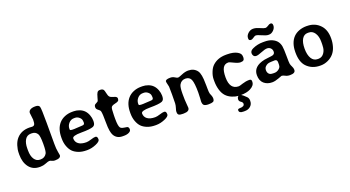

<svg xmlns="http://www.w3.org/2000/svg" viewBox="-60 -1430 4315 2369"><g transform="rotate(-20 2098.0 -245.5)"><path d="M165 -260.3V-233.9Q165 -160.2 192.9 -118.4Q220.7 -76.7 267.1 -76.7H275.9Q328.1 -76.7 355.5 -122.1Q370.1 -146.5 370.1 -245.6V-250.5Q370.1 -349.6 353.5 -377.4Q329.6 -417 281.2 -417H268.1Q217.3 -417 191.2 -373.5Q165 -330.1 165 -260.3ZM514.2 -45.9Q514.2 -4.4 436 -4.4Q415.5 -4.4 397.9 -13.4Q380.4 -22.5 366.5 -22.5Q352.5 -22.5 315.7 -7.6Q278.8 7.3 244.1 7.3H232.9Q144.5 7.3 95.2 -56.2Q45.9 -119.6 45.9 -221.7L46.4 -233.9V-246.6Q46.4 -288.1 62.5 -339.8Q79.1 -392.6 110.4 -426.8Q171.4 -493.7 273.9 -493.7H275.4L313 -491.7Q336.9 -491.7 345.7 -508.5Q354.5 -525.4 354.5 -570.8L344.2 -660.6Q344.2 -685.1 367.4 -700Q390.6 -714.8 435.8 -714.8Q481 -714.8 489.5 -687.5Q498 -660.2 498 -473.6V-198.7Q498 -133.3 506.1 -93.8Q514.2 -54.2 514.2 -45.9Z M929.7 -321.8V-324.7L929.2 -327.6V-333Q928.2 -338.9 928.2 -341.3Q928.2 -369.6 902.8 -391.8Q877.4 -414.1 847.7 -414.1H833Q792 -414.1 764.2 -382.3Q736.3 -350.6 736.3 -311.5V-303.7Q736.3 -289.1 755.4 -289.1L767.6 -287.6H798.3L800.8 -288.1L890.1 -293L900.4 -293.9Q929.7 -293.9 929.7 -321.8ZM740.2 -181.6Q740.2 -135.3 775.9 -108.9Q811.5 -82.5 877.4 -82.5Q902.8 -82.5 941.9 -95.2Q981 -107.9 1002.9 -107.9Q1029.8 -107.9 1029.8 -64.9Q1029.8 -37.6 970.9 -12.7Q912.1 12.2 856.9 12.2H845.7Q785.6 12.2 740 -6.1Q694.3 -24.4 667.5 -52.2Q640.6 -80.1 623.3 -126.5Q606 -172.9 606 -229.5V-241.2Q606 -356.4 664.1 -422.9Q694.8 -458 740.7 -476.8Q786.6 -495.6 837.4 -495.6H860.4Q895 -495.6 932.6 -481.9Q1005.4 -455.6 1033.7 -378.4Q1047.9 -339.8 1047.9 -305.7V-294.9Q1047.9 -245.6 1015.6 -232.9Q975.1 -216.8 857.7 -216.8Q740.2 -216.8 740.2 -181.6Z M1178.2 -377Q1173.8 -394 1149.9 -410.2Q1126 -426.3 1126 -451.2Q1126 -476.1 1141.1 -486.3Q1144.5 -488.8 1160.6 -497.3Q1176.8 -505.9 1180.4 -511Q1184.1 -516.1 1195.1 -557.9Q1206.1 -599.6 1217.5 -616Q1229 -632.3 1250.5 -632.3H1258.8Q1286.6 -632.3 1299.8 -614.7Q1306.6 -605.5 1314 -568.8Q1321.3 -532.2 1334 -517.6Q1346.7 -502.9 1387 -492.4Q1427.2 -481.9 1427.2 -458.5Q1427.2 -435.1 1415 -425.8Q1402.8 -416.5 1367.2 -408.7Q1331.5 -400.9 1320.8 -384.5Q1310.1 -368.2 1310.1 -293.9L1309.6 -283.7Q1309.1 -273.4 1309.1 -259.8V-231Q1309.1 -140.6 1327.1 -114.7Q1338.4 -98.6 1375.7 -93Q1413.1 -87.4 1415.5 -86.4Q1434.6 -76.7 1434.6 -54.7V-46.9Q1434.6 -26.9 1408 -12.9Q1381.3 1 1342.3 1H1322.3Q1248.5 1 1213.4 -58.1Q1186.5 -103.5 1186.5 -224.6Q1186.5 -345.7 1178.2 -377Z M1833 -321.8V-324.7L1832.5 -327.6V-333Q1831.5 -338.9 1831.5 -341.3Q1831.5 -369.6 1806.2 -391.8Q1780.8 -414.1 1751 -414.1H1736.3Q1695.3 -414.1 1667.5 -382.3Q1639.6 -350.6 1639.6 -311.5V-303.7Q1639.6 -289.1 1658.7 -289.1L1670.9 -287.6H1701.7L1704.1 -288.1L1793.5 -293L1803.7 -293.9Q1833 -293.9 1833 -321.8ZM1643.6 -181.6Q1643.6 -135.3 1679.2 -108.9Q1714.8 -82.5 1780.8 -82.5Q1806.2 -82.5 1845.2 -95.2Q1884.3 -107.9 1906.2 -107.9Q1933.1 -107.9 1933.1 -64.9Q1933.1 -37.6 1874.3 -12.7Q1815.4 12.2 1760.3 12.2H1749Q1689 12.2 1643.3 -6.1Q1597.7 -24.4 1570.8 -52.2Q1543.9 -80.1 1526.6 -126.5Q1509.3 -172.9 1509.3 -229.5V-241.2Q1509.3 -356.4 1567.4 -422.9Q1598.1 -458 1644 -476.8Q1689.9 -495.6 1740.7 -495.6H1763.7Q1798.3 -495.6 1835.9 -481.9Q1908.7 -455.6 1937 -378.4Q1951.2 -339.8 1951.2 -305.7V-294.9Q1951.2 -245.6 1918.9 -232.9Q1878.4 -216.8 1761 -216.8Q1643.6 -216.8 1643.6 -181.6Z M2357.9 -484.9Q2434.1 -484.9 2474.1 -429.7Q2505.4 -385.7 2505.4 -260.7L2506.3 -232.4L2506.8 -190.4Q2506.8 -146 2512.7 -125.5L2525.4 -93.8Q2532.7 -73.2 2532.7 -58.6Q2532.7 -24.4 2514.2 -15.6Q2495.6 -6.8 2455.1 -6.8Q2414.6 -6.8 2396.5 -19.8Q2378.4 -32.7 2378.4 -72.8Q2378.4 -76.7 2381.1 -110.8Q2383.8 -145 2383.8 -187.5Q2383.8 -313.5 2364.3 -358.2Q2344.7 -402.8 2291.3 -402.8Q2237.8 -402.8 2211.4 -355Q2195.3 -326.2 2195.3 -237.5Q2195.3 -148.9 2199.7 -113.8Q2204.1 -78.1 2204.1 -53.7Q2204.1 -4.9 2126.5 -4.9H2113.3Q2078.6 -4.9 2063.7 -14.4Q2048.8 -23.9 2048.8 -49.3V-62Q2048.8 -70.8 2058.6 -101.3Q2068.4 -131.8 2069.8 -159.4Q2071.3 -187 2071.3 -275.9Q2071.3 -364.7 2069.8 -378.2Q2068.4 -391.6 2062 -413.8Q2055.7 -436 2055.7 -450.7Q2055.7 -477.5 2120.6 -477.5Q2151.9 -477.5 2176.5 -461.4Q2201.2 -445.3 2213.4 -445.3Q2225.6 -445.3 2271.7 -465.1Q2317.9 -484.9 2357.9 -484.9Z M2847.2 224.6H2826.2Q2771.5 224.6 2771.5 189.9V186.5Q2771.5 169.4 2801.3 169.4Q2861.3 169.4 2861.3 132.3Q2861.3 113.8 2838.9 99.6Q2816.4 85.4 2816.4 63Q2816.4 40.5 2829.6 25.9Q2832 22.9 2837.4 21.5Q2798.8 19.5 2755.9 2Q2708 -17.6 2678 -51Q2647.9 -84.5 2632.6 -137.7Q2617.2 -190.9 2617.2 -250V-274.4Q2617.2 -318.4 2636.7 -367.2Q2655.3 -416 2685.5 -444.3Q2753.9 -508.3 2863.3 -508.3H2864.7H2877Q2961.9 -508.3 3010.7 -480Q3037.1 -464.8 3045.9 -448.5Q3054.7 -432.1 3054.7 -406.7Q3054.7 -381.3 3043 -370.1Q3031.2 -358.9 3001.5 -358.9Q2971.7 -358.9 2921.4 -384Q2871.1 -409.2 2856.9 -409.2Q2809.1 -409.2 2786.4 -370.1Q2763.7 -331.1 2763.7 -246.6Q2763.7 -88.4 2881.3 -88.4Q2891.6 -88.4 2936.3 -103.3Q2981 -118.2 3026.4 -118.2Q3055.7 -118.2 3055.7 -93.8V-83.5Q3055.7 -34.7 2993.7 -2.9Q2945.3 21.5 2870.6 22Q2890.1 32.2 2931.2 73.2Q2951.2 93.3 2951.2 124.5V128.4L2950.7 132.3Q2950.7 171.4 2921.6 198Q2892.6 224.6 2847.2 224.6Z M3352.1 -93.3Q3381.8 -93.3 3408.7 -114Q3435.5 -134.8 3435.5 -159.2L3436 -161.6L3436.5 -164.6L3437 -174.8V-201.7Q3437 -237.3 3405.8 -237.3H3397.5L3394.5 -236.8H3382.8L3374.5 -236.3H3366.2L3357.9 -235.8L3346.7 -234.9Q3308.6 -234.9 3279.8 -206.1Q3262.2 -188.5 3262.2 -159.7V-157.2Q3262.2 -130.9 3277.8 -112.5Q3293.5 -94.2 3323.7 -94.2L3329.6 -93.3ZM3189.9 -599.6V-608.4Q3189.9 -640.6 3219.7 -668.2Q3249.5 -695.8 3288.1 -695.8L3292.5 -695.3Q3322.8 -695.3 3371.1 -673.8Q3419.4 -652.3 3436.3 -652.3Q3453.1 -652.3 3474.4 -667.5Q3495.6 -682.6 3511.2 -682.6Q3537.6 -682.6 3537.6 -648.9Q3537.6 -615.2 3509.8 -587.4Q3481.9 -559.6 3450.7 -559.6H3438Q3414.1 -559.6 3360.8 -583.3Q3307.6 -606.9 3292.2 -606.9Q3276.9 -606.9 3255.9 -590.8Q3234.9 -574.7 3217.3 -574.7Q3189.9 -574.7 3189.9 -599.6ZM3592.8 -42.5Q3592.3 -1.5 3522 -1.5Q3487.8 -1.5 3462.4 -15.4Q3437 -29.3 3418.9 -29.3Q3418 -29.3 3370.6 -11.2Q3323.2 6.8 3285.2 6.8Q3220.7 6.8 3178.5 -30.3Q3136.2 -67.4 3136.2 -140.6Q3136.2 -255.9 3289.6 -288.1Q3305.2 -291.5 3347.4 -295.9Q3389.6 -300.3 3401.9 -304.2Q3430.7 -313.5 3430.7 -343Q3430.7 -372.6 3412.1 -390.6Q3393.6 -408.7 3366 -408.7Q3338.4 -408.7 3287.1 -387.7Q3235.8 -366.7 3213.1 -366.7Q3190.4 -366.7 3178.7 -380.9Q3167 -395 3167 -417Q3167 -450.2 3209.5 -469.2Q3272.9 -498 3342.8 -498H3367.7Q3423.8 -498 3464.8 -479.5Q3505.9 -460.9 3527.1 -432.4Q3548.3 -403.8 3554.7 -366.2Q3561 -328.6 3561 -240.2Q3561 -151.9 3564.9 -134Q3568.8 -116.2 3580.8 -92.3Q3592.8 -68.4 3592.8 -52.2Z M3910.6 -70.8H3920.4Q3965.8 -70.8 3994.1 -109.6Q4022.5 -148.4 4022.5 -203.6L4023.4 -213.9L4023.9 -229V-260.7Q4023.9 -328.6 3994.6 -372.6Q3965.3 -416.5 3916.5 -416.5H3901.9Q3855 -416.5 3828.1 -371.8Q3801.3 -327.1 3801.3 -246.1Q3801.3 -165 3829.6 -117.9Q3857.9 -70.8 3910.6 -70.8ZM3921.9 16.1H3913.1Q3805.2 16.1 3737.3 -54.7Q3679.2 -115.7 3679.2 -240.2V-249L3679.7 -257.8Q3680.2 -310.1 3696.8 -357.4Q3730 -450.7 3820.3 -483.9Q3865.7 -500.5 3916.5 -500.5L3925.3 -500Q4029.8 -500 4096.2 -427.7Q4152.8 -365.7 4152.8 -258.8V-250Q4152.8 -198.2 4137.2 -146.5Q4107.4 -46.9 4014.6 -4.9Q3967.8 16.1 3921.9 16.1Z"/></g></svg>

Font: Averia Libre
Style: Bold
Weight: 700
Version: Version 1.002